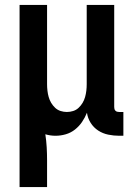

<svg xmlns="http://www.w3.org/2000/svg" viewBox="-20 -540 540 775"><path d="M59 215V-520H170V-200Q170 -187 171.5 -174Q173 -161 176.5 -148.5Q180 -136 186.5 -125Q193 -114 202.5 -105Q212 -96 224.5 -92Q237 -88 250 -88Q263 -88 275.5 -92Q288 -96 297.5 -105Q307 -114 313.5 -125Q320 -136 323.5 -148.5Q327 -161 328.5 -174Q330 -187 330 -200V-520H441V-108Q441 -104 442 -100Q443 -96 446 -93Q449 -90 453 -89Q457 -88 461 -88H478V8H461Q439 8 417 3.5Q395 -1 376.5 -13Q358 -25 346 -44Q334 -63 331 -85Q323 -65 311 -47.5Q299 -30 282.5 -17Q266 -4 245.5 2Q225 8 204 8Q194 8 183.5 6.5Q173 5 163 2Q167 28 168.5 54.5Q170 81 170 107V215Z"/></svg>

Font: Iosevka Algr
Style: Bold
Weight: 700
Monospace: yes
Designer: Belleve Invis
Foundry: Belleve Invis
Version: Version 26.0.2; ttfautohint (v1.8.3)